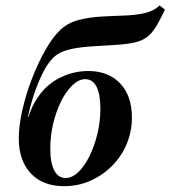

<svg xmlns="http://www.w3.org/2000/svg" viewBox="-20 -651 607 683"><path d="M208.1 11.3Q132.3 11.3 89.5 -34.3Q46.8 -79.8 46.8 -158.9Q46.8 -204 59.7 -260.5Q72.6 -316.9 94.4 -373Q116.1 -429 142.7 -475.4Q169.4 -521.8 196.8 -546.8Q224.2 -571 260.9 -580.2Q297.6 -589.5 338.7 -591.9Q379.8 -594.4 419.8 -595.6Q459.7 -596.8 493.1 -604Q526.6 -611.3 547.6 -631.5L566.9 -616.9Q550.8 -583.1 537.9 -560.9Q525 -538.7 510.1 -525Q495.2 -511.3 473.4 -504Q451.6 -496.8 418.5 -493.5Q385.5 -490.3 335.5 -487.9Q287.1 -485.5 255.2 -480.6Q223.4 -475.8 202.8 -467.3Q182.3 -458.9 168.5 -444.8Q154.8 -430.6 141.9 -409.7Q130.6 -390.3 118.5 -362.1Q106.5 -333.9 96.4 -301.2Q86.3 -268.5 79 -234.7H84.7L79 -229Q92.7 -273.4 114.9 -305.6Q137.1 -337.9 165.7 -358.1Q194.4 -378.2 227 -388.3Q259.7 -398.4 293.5 -398.4Q366.1 -398.4 407.7 -354Q449.2 -309.7 449.2 -233.1Q449.2 -183.1 430.6 -138.7Q412.1 -94.4 378.6 -60.9Q345.2 -27.4 301.6 -8.1Q258.1 11.3 208.1 11.3ZM212.9 -17.7Q236.3 -17.7 258.5 -38.7Q280.6 -59.7 298.4 -95.6Q316.1 -131.5 326.6 -175.4Q337.1 -219.4 337.1 -264.5Q337.1 -315.3 323.4 -342.3Q309.7 -369.4 283.1 -369.4Q260.5 -369.4 237.9 -348Q215.3 -326.6 197.6 -291.1Q179.8 -255.6 169.4 -212.1Q158.9 -168.5 158.9 -122.6Q158.9 -71.8 173 -44.8Q187.1 -17.7 212.9 -17.7Z"/></svg>

Font: Playfair 5pt SemiExpanded Light
Style: Bold Italic
Weight: 700
Italic angle: -15.6°
Version: Version 2.001;gftools[0.9.30]